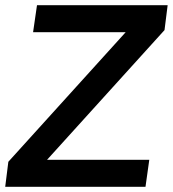

<svg xmlns="http://www.w3.org/2000/svg" viewBox="-26 -717 664 737"><path d="M-6 0H532.5L547 -103.5H154.5L605.5 -601.5L617.5 -697H116L101 -593.5H456.5L6 -96Z"/></svg>

Font: HK Grotesk SemiBold
Style: Italic
Weight: 600
Italic angle: -16°
Designer: Alfredo Marco Pradil
Foundry: Hanken Design Co.
Version: Version 3.001;FEAKit 1.0